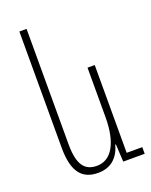

<svg xmlns="http://www.w3.org/2000/svg" viewBox="-144 -838 728 925"><g transform="rotate(-20 220.0 -375.0)"><path d="M197 10C264 10 303 -29 320 -90H323L328 0H438V-34H358V-484H321V-231C321 -98 277 -24 203 -24C142 -24 109 -61 109 -168V-760H72V-164C72 -36 118 10 197 10Z"/></g></svg>

Font: Noto Sans Armenian Condensed ExtraLight
Style: Regular
Weight: 200
Width: 3
Designer: Monotype Design Team
Foundry: Monotype Imaging Inc.
Version: Version 2.008